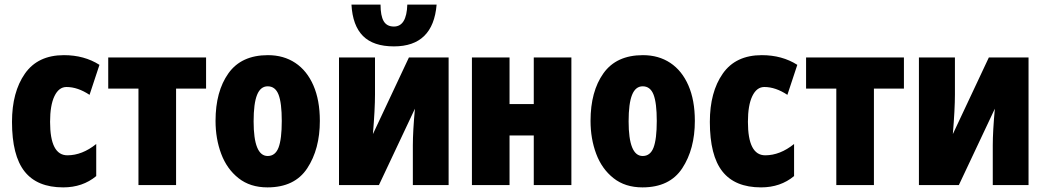

<svg xmlns="http://www.w3.org/2000/svg" viewBox="-20 -802 4528 832"><path d="M32 -274Q32 -403 88 -483Q144 -563 257 -563Q345 -563 411 -521L368 -391Q317 -425 268 -425Q235 -425 216 -385.5Q197 -346 197 -274Q197 -129 272 -129Q336 -129 397 -178V-39Q338 10 254 10Q141 10 86.5 -59Q32 -128 32 -274Z M743 -418V0H580V-418H449V-553H873V-418Z M1139 10Q1064 10 1013.5 -30Q963 -70 938.5 -135.5Q914 -201 914 -278Q914 -406 970 -484.5Q1026 -563 1141 -563Q1209 -563 1259.5 -529.5Q1310 -496 1338 -432Q1366 -368 1366 -278Q1366 -156 1311.5 -73Q1257 10 1139 10ZM1140 -126Q1173 -126 1187 -162.5Q1201 -199 1201 -278Q1201 -356 1187 -392Q1173 -428 1140 -428Q1109 -428 1094 -391Q1079 -354 1079 -276Q1079 -126 1140 -126Z M1605 -392Q1605 -329 1596 -221L1752 -553H1924V0H1769V-173Q1769 -232 1778 -331L1622 0H1449V-553H1605ZM1687 -601Q1598 -601 1553 -646Q1508 -691 1503 -782H1629Q1629 -734 1642.5 -710.5Q1656 -687 1687 -687Q1742 -687 1745 -782H1872Q1857 -601 1687 -601Z M2188 -351H2293V-553H2456V0H2293V-215H2188V0H2025V-553H2188Z M2764 10Q2689 10 2638.5 -30Q2588 -70 2563.5 -135.5Q2539 -201 2539 -278Q2539 -406 2595 -484.5Q2651 -563 2766 -563Q2834 -563 2884.5 -529.5Q2935 -496 2963 -432Q2991 -368 2991 -278Q2991 -156 2936.5 -73Q2882 10 2764 10ZM2765 -126Q2798 -126 2812 -162.5Q2826 -199 2826 -278Q2826 -356 2812 -392Q2798 -428 2765 -428Q2734 -428 2719 -391Q2704 -354 2704 -276Q2704 -126 2765 -126Z M3056 -274Q3056 -403 3112 -483Q3168 -563 3281 -563Q3369 -563 3435 -521L3392 -391Q3341 -425 3292 -425Q3259 -425 3240 -385.5Q3221 -346 3221 -274Q3221 -129 3296 -129Q3360 -129 3421 -178V-39Q3362 10 3278 10Q3165 10 3110.5 -59Q3056 -128 3056 -274Z M3767 -418V0H3604V-418H3473V-553H3897V-418Z M4118 -392Q4118 -329 4109 -221L4265 -553H4437V0H4282V-173Q4282 -232 4291 -331L4135 0H3962V-553H4118Z"/></svg>

Font: Noto Sans UI CondBlack
Style: Regular
Weight: 900
Width: 3
Designer: Monotype Design Team
Foundry: Monotype Imaging Inc.
Version: Version 1.001